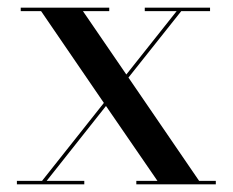

<svg xmlns="http://www.w3.org/2000/svg" viewBox="-20 -480 606 500"><path d="M24 -9H89.5L250.5 -212L87 -451H34V-460H264.5V-451H196L309 -286L440 -451H357V-460H527V-451H452L314.5 -278L498.5 -9H542V0H335V-9H390L256 -204L101.5 -9H199.5V0H24Z"/></svg>

Font: Bodoni* 24pt
Style: Regular
Weight: 400
Version: Version 2.3